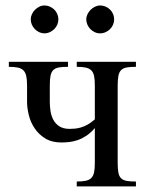

<svg xmlns="http://www.w3.org/2000/svg" viewBox="-20 -669 519 689"><path d="M255.4 0V-17.6Q274.9 -17.6 287.6 -20.3Q300.3 -22.9 307.6 -30.3Q314.9 -37.6 317.6 -50.5Q320.3 -63.5 320.3 -83.5V-209.5Q305.7 -192.4 290.3 -182.1Q274.9 -171.9 259.5 -166.5Q244.1 -161.1 229.2 -159.4Q214.4 -157.7 200.2 -157.7Q166 -157.7 142.6 -172.1Q119.1 -186.5 104.5 -208.3Q89.8 -230 83.5 -255.6Q77.1 -281.2 77.1 -303.2V-362.8Q77.1 -383.3 74.2 -396.2Q71.3 -409.2 64 -416.5Q56.6 -423.8 43.9 -426.5Q31.2 -429.2 11.7 -429.2V-447.3H224.1V-429.2Q204.1 -429.2 191.4 -427Q178.7 -424.8 171.4 -417.7Q164.1 -410.6 161.4 -397.5Q158.7 -384.3 158.7 -362.8V-303.2Q158.7 -288.6 161.1 -271.5Q163.6 -254.4 170.9 -240Q178.2 -225.6 192.4 -216.1Q206.5 -206.5 230 -206.5Q239.3 -206.5 249.5 -207.5Q259.8 -208.5 271.2 -211.9Q282.7 -215.3 294.9 -222.2Q307.1 -229 320.3 -240.7V-362.8Q320.3 -383.3 317.6 -396.2Q314.9 -409.2 307.6 -416.5Q300.3 -423.8 287.6 -426.5Q274.9 -429.2 255.4 -429.2V-447.3H467.8V-429.2Q447.8 -429.2 435.1 -427Q422.4 -424.8 415 -417.7Q407.7 -410.6 405 -397.5Q402.3 -384.3 402.3 -362.8V-83.5Q402.3 -62 405 -48.8Q407.7 -35.6 415 -28.8Q422.4 -22 435.1 -19.8Q447.8 -17.6 467.8 -17.6V0ZM189.5 -599.6Q189.5 -589.4 185.5 -580.3Q181.6 -571.3 174.6 -564.5Q167.5 -557.6 158.4 -553.5Q149.4 -549.3 139.2 -549.3Q129.4 -549.3 120.6 -553.5Q111.8 -557.6 105 -564.7Q98.1 -571.8 94.2 -580.8Q90.3 -589.8 90.3 -599.6Q90.3 -608.9 94.5 -617.9Q98.6 -627 105.5 -633.8Q112.3 -640.6 121.1 -645Q129.9 -649.4 139.2 -649.4Q149.4 -649.4 158.4 -645.5Q167.5 -641.6 174.6 -634.8Q181.6 -627.9 185.5 -618.9Q189.5 -609.9 189.5 -599.6ZM389.6 -599.6Q389.6 -589.4 385.7 -580.3Q381.8 -571.3 374.8 -564.5Q367.7 -557.6 358.6 -553.5Q349.6 -549.3 339.4 -549.3Q329.1 -549.3 320.1 -553.5Q311 -557.6 304.2 -564.7Q297.4 -571.8 293.5 -580.8Q289.6 -589.8 289.6 -599.6Q289.6 -608.9 293.9 -617.9Q298.3 -627 305.2 -633.8Q312 -640.6 321 -645Q330.1 -649.4 339.4 -649.4Q349.6 -649.4 358.6 -645.5Q367.7 -641.6 374.8 -634.8Q381.8 -627.9 385.7 -618.9Q389.6 -609.9 389.6 -599.6Z"/></svg>

Font: Doulos SIL CyrE
Style: Regular
Weight: 400
Designer: Walt Agee, Victor Gaultney, Peter Martin, Debbi Hosken, Becca Hirsbrunner
Foundry: SIL International
Version: Version 5.000